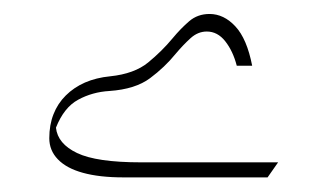

<svg xmlns="http://www.w3.org/2000/svg" viewBox="-20 -959 457 268"><path d="M133.8 -852.5Q114.3 -850.6 98.6 -843.8Q83 -836.9 71.8 -825.7Q60.5 -814.5 54.7 -799.6Q48.8 -784.7 48.8 -766.1Q48.8 -749 60.8 -736.6Q72.8 -724.1 95.7 -717.8Q118.7 -711.4 152.3 -711.4H353.5L368.2 -732.4H176.8Q114.7 -732.4 87.6 -745.4Q60.5 -758.3 58.1 -780.8Q69.3 -809.1 89.1 -819.8Q108.9 -830.6 132.8 -832Q168.9 -834.5 189.5 -849.9Q210 -865.2 225.1 -883.8Q235.8 -896.5 246.1 -905.8Q256.3 -915 268.6 -915Q283.7 -915 294.4 -901.4Q305.2 -887.7 310.5 -867.2H332Q324.7 -904.8 308.6 -922.1Q292.5 -939.5 272.5 -939.5Q255.9 -939.5 244.1 -929.4Q232.4 -919.4 220.7 -905.3Q206.1 -887.7 186.8 -871.8Q167.5 -856 133.8 -852.5Z"/></svg>

Font: Pinar VF
Style: Regular
Weight: 300
Designer: Amin Abedi
Version: Version 2.000